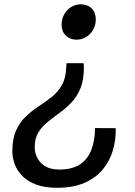

<svg xmlns="http://www.w3.org/2000/svg" viewBox="-20 -758 640 910"><path d="M376 -458.5Q377 -454.5 377.2 -449Q377.5 -443.5 377.5 -436.5Q377.5 -378 360.8 -338.2Q344 -298.5 317.5 -271Q291 -243.5 261 -222Q231 -200.5 204.5 -179Q178 -157.5 161.2 -129.5Q144.5 -101.5 144.5 -60.5Q144.5 -34 156.8 -9.8Q169 14.5 194.8 30Q220.5 45.5 260.5 45.5Q322.5 45.5 359.5 20.8Q396.5 -4 413.2 -48.5Q430 -93 430.5 -151L528.5 -150.5Q530 -96 515 -45.2Q500 5.5 466.8 45.5Q433.5 85.5 380 108.8Q326.5 132 250.5 132Q192.5 132 152 117Q111.5 102 86.5 76.8Q61.5 51.5 50 20.8Q38.5 -10 38.5 -41Q38.5 -101 56.5 -140.2Q74.5 -179.5 102.8 -206.2Q131 -233 163.2 -254Q195.5 -275 224.5 -298Q253.5 -321 272.5 -353.2Q291.5 -385.5 293.5 -435Q294 -440 294.5 -445.5Q295 -451 295 -458.5ZM363.5 -737.5Q395 -737.5 414.5 -717.8Q434 -698 434 -666Q434 -639.5 421.8 -617.5Q409.5 -595.5 388.8 -582.8Q368 -570 342.5 -570Q311.5 -570 291.8 -589.5Q272 -609 272 -641Q272 -668 284.2 -690Q296.5 -712 317.2 -724.8Q338 -737.5 363.5 -737.5Z"/></svg>

Font: Spline Sans Mono
Style: Italic
Weight: 400
Italic angle: -4°
Monospace: yes
Designer: Eben Sorkin, Mirko Velimirovic
Foundry: Sorkin Type
Version: Version 1.004